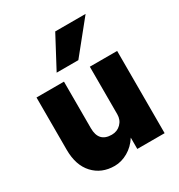

<svg xmlns="http://www.w3.org/2000/svg" viewBox="-181 -873 942 1011"><g transform="rotate(-30 290.0 -367.0)"><path d="M488.8 -752 334 -560.1H202.1L304.2 -752ZM211.9 -216.8Q211.9 -131.8 291 -131.8Q324.2 -131.8 346.7 -154.3Q369.1 -176.8 369.1 -210.9V-500H535.2V0H369.1V-68.8Q342.8 -27.3 303.2 -4.6Q263.7 18.1 222.2 18.1Q143.1 18.1 94 -34.9Q44.9 -87.9 44.9 -182.1V-500H211.9Z"/></g></svg>

Font: Overused Grotesk ExtraBold
Style: Regular
Weight: 800
Version: Version 0.002